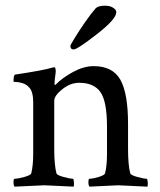

<svg xmlns="http://www.w3.org/2000/svg" viewBox="-20 -664 570 686"><path d="M314.5 -427.7Q382.8 -427.7 410.2 -378.9Q437.5 -330.1 437.5 -220.7V-131.8Q437.5 -75.2 445.3 -44.9Q447.3 -38.1 470.7 -31.7Q494.1 -25.4 503.9 -25.4Q506.8 -25.4 507.8 -13.7Q508.8 -2 506.8 2.9Q409.2 -2 402.3 -2Q400.4 -2 299.8 2.9Q295.9 -1 295.9 -13.2Q295.9 -25.4 299.8 -25.4Q311.5 -25.4 332.5 -31.7Q353.5 -38.1 355.5 -44.9Q362.3 -73.2 362.3 -113.3V-210.9Q362.3 -301.8 338.9 -335Q315.4 -368.2 262.7 -368.2Q231.4 -368.2 202.6 -345.2Q173.8 -322.3 173.8 -303.7V-131.8Q173.8 -75.2 181.6 -44.9Q183.6 -38.1 207 -31.7Q230.5 -25.4 240.2 -25.4Q243.2 -25.4 244.1 -13.7Q245.1 -2 243.2 2.9Q145.5 -2 138.7 -2Q132.8 -2 32.2 2.9Q28.3 -1 28.3 -13.2Q28.3 -25.4 32.2 -25.4Q43.9 -25.4 66.9 -31.7Q89.8 -38.1 91.8 -44.9Q98.6 -73.2 98.6 -113.3V-297.9Q98.6 -335.9 85 -350.6Q75.2 -362.3 61 -366.7Q46.9 -371.1 37.6 -371.1Q28.3 -371.1 28.3 -373Q28.3 -396.5 34.2 -397.5Q137.7 -413.1 168.9 -422.9Q169.9 -422.9 171.9 -423.3Q173.8 -423.8 173.8 -423.8Q177.7 -423.8 178.7 -415.5Q179.7 -407.2 178.7 -403.3Q174.8 -376 174.8 -364.3Q174.8 -360.4 176.8 -360.4Q177.7 -360.4 179.7 -362.3Q202.1 -385.7 240.7 -406.7Q279.3 -427.7 314.5 -427.7ZM355.5 -643.6Q371.1 -643.6 380.9 -638.2Q390.6 -632.8 393.1 -628.4Q395.5 -624 395.5 -620.1Q395.5 -595.7 325.7 -541.5Q255.9 -487.3 243.2 -487.3Q231.4 -487.3 231.4 -500Q231.4 -502.9 246.6 -527.8Q261.7 -552.7 283.7 -584.5Q305.7 -616.2 322.3 -634.8Q331.1 -643.6 355.5 -643.6Z"/></svg>

Font: Crimson Text
Style: Roman
Weight: 400
Version: Version 0.13